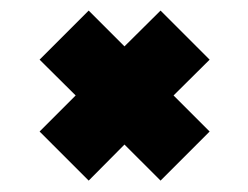

<svg xmlns="http://www.w3.org/2000/svg" viewBox="-20 -472 458 354"><path d="M276 -139 209.5 -205.5 143.5 -139 53 -229.5 119.5 -296 53 -362 143.5 -452.5 209.5 -386.5 276 -452.5 366.5 -362 300 -296 366.5 -229.5ZM278.5 -227.5V-227L211 -294.5L281 -364.5L211 -294.5L142.5 -363L143 -363.5L211 -295L145 -229L144.5 -229.5L211 -295.5Z"/></svg>

Font: Tourney Thin Black
Style: Regular
Weight: 900
Version: Version 1.015